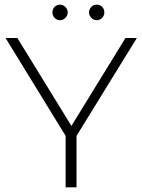

<svg xmlns="http://www.w3.org/2000/svg" viewBox="-20 -808 614 828"><path d="M310 -222V0H263V-222L4 -644H55L288 -265L521 -644H570ZM206 -754Q206 -769 215.5 -778.5Q225 -788 238.5 -788Q252 -788 262 -778Q272 -768 272 -754.5Q272 -741 262 -731Q252 -721 239 -721Q225 -721 215.5 -731Q206 -741 206 -754ZM430 -754Q430 -741 420.5 -731Q411 -721 397 -721Q384 -721 374 -731Q364 -741 364 -754.5Q364 -768 373.5 -778Q383 -788 397 -788Q411 -788 420.5 -778.5Q430 -769 430 -754Z"/></svg>

Font: Montserrat Ace
Style: Light
Weight: 300
Designer: Julieta Ulanovsky
Foundry: Julieta Ulanovsky
Version: Version 1